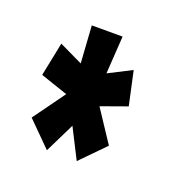

<svg xmlns="http://www.w3.org/2000/svg" viewBox="-62 -792 354 369"><g transform="rotate(20 114.5 -607.5)"><path d="M69 -480 20 -529 67 -594 11 -613 25 -682 73 -659 68 -735H131L126 -658L173 -682L188 -613L135 -594L178 -529L130 -480L99 -541Z"/></g></svg>

Font: League Gothic Condensed
Style: Regular
Weight: 400
Width: 3
Designer: The League of Moveable Type
Version: Version 2.001